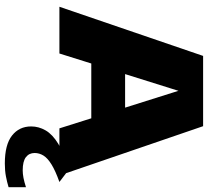

<svg xmlns="http://www.w3.org/2000/svg" viewBox="-53 -582 861 795"><g transform="rotate(90 377.5 -184.5)"><path d="M8 0 211.5 -595H502.5L706.5 0H511.5L347 -521.5H365L201.5 0ZM192 -132 236 -272H477.5L521 -132ZM657 226Q579 226 541.2 196.2Q503.5 166.5 503.5 117Q503.5 85.5 520 57Q536.5 28.5 575.8 4.5Q615 -19.5 683.5 -38L733.5 0Q687 16.5 660.8 32.8Q634.5 49 624 66.2Q613.5 83.5 613.5 102.5Q613.5 125.5 630.8 138.8Q648 152 685.5 152Q699.5 152 716.5 148.8Q733.5 145.5 755 138.5V210.5Q733.5 217 710 221.5Q686.5 226 657 226Z"/></g></svg>

Font: Encode Sans SC SemiExpanded ExtraBold
Style: Regular
Weight: 800
Width: 6
Designer: Multiple Designers
Foundry: Impallari Type
Version: Version 3.002